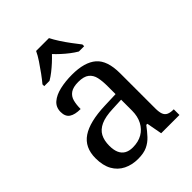

<svg xmlns="http://www.w3.org/2000/svg" viewBox="-220 -880 1003 1003"><g transform="rotate(-45 281.5 -378.0)"><path d="M205 10Q161 10 125.5 -7.5Q90 -25 70 -60.5Q50 -96 50 -150Q50 -230 106.5 -268Q163 -306 278 -310L361 -313V-373Q361 -409 355 -436.5Q349 -464 329 -480Q309 -496 268 -496Q230 -496 210 -482Q190 -468 183.5 -443.5Q177 -419 177 -387Q135 -387 113.5 -401.5Q92 -416 92 -450Q92 -485 116.5 -506Q141 -527 182 -536.5Q223 -546 272 -546Q364 -546 409.5 -507Q455 -468 455 -373V-114Q455 -86 461 -70.5Q467 -55 481 -48.5Q495 -42 517 -42H520V0H385L369 -86H361Q340 -58 320 -36.5Q300 -15 273.5 -2.5Q247 10 205 10ZM228 -52Q269 -52 298.5 -69Q328 -86 344.5 -117.5Q361 -149 361 -191V-272L297 -269Q240 -267 207.5 -252Q175 -237 161 -210.5Q147 -184 147 -145Q147 -114 156 -93.5Q165 -73 183 -62.5Q201 -52 228 -52ZM127 -619Q143 -638 162 -664Q181 -690 199 -717Q217 -744 227 -766H322Q333 -744 350.5 -717Q368 -690 387.5 -664Q407 -638 422 -619V-606H383Q364 -617 344.5 -632Q325 -647 307 -663.5Q289 -680 274 -696Q259 -680 241 -663.5Q223 -647 204 -632Q185 -617 166 -606H127Z"/></g></svg>

Font: Noto Serif Malayalam
Style: Regular
Weight: 400
Designer: Indian type Foundry, Jelle Bosma, Monotype Design Team
Foundry: Monotype Imaging Inc.
Version: Version 2.103